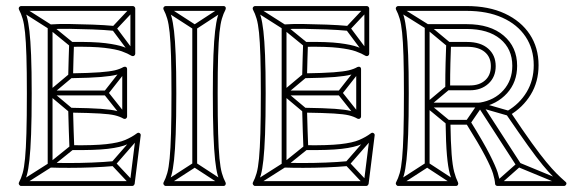

<svg xmlns="http://www.w3.org/2000/svg" viewBox="-20 -608 1896 636"><path d="M331 -292V-308H146V-292ZM357 -506 359 -522Q327 -525 287 -526.5Q247 -528 209.5 -528.5Q172 -529 146 -527Q142 -527 140 -524.5Q138 -522 138 -519V-300Q138 -300 138 -300Q138 -300 138 -300V-61Q138 -58 140 -55.5Q142 -53 146 -53Q172 -52 209 -52Q246 -52 285 -53.5Q324 -55 357 -58L355 -74Q323 -71 284.5 -69.5Q246 -68 209 -68Q172 -68 146 -69Q143 -69 148.5 -63.5Q154 -58 154 -61V-300Q154 -300 154 -300Q154 -300 154 -300V-519Q154 -522 148.5 -516.5Q143 -511 146 -511Q172 -513 209.5 -512.5Q247 -512 286.5 -510.5Q326 -509 357 -506ZM426 -575 414 -585 352 -519Q351 -518 350.5 -514.5Q350 -511 352 -509L414 -426L426 -436L364 -519Q363 -521 362.5 -514Q362 -507 364 -509ZM444 -155 432 -165 350 -71Q348 -69 348 -66Q348 -63 350 -61L412 5L424 -5L362 -71Q360 -73 360 -66Q360 -59 362 -61ZM399 -374 387 -384 325 -305Q323 -303 323 -300Q323 -297 325 -295L387 -217L399 -227L337 -305Q336 -307 336 -300Q336 -293 337 -295ZM54 -587 46 -573 142 -512Q142 -512 141.5 -512.5Q141 -513 141 -513L212 -455L222 -467L151 -525Q151 -525 151 -525.5Q151 -526 150 -526ZM46 -7 54 7 150 -54Q151 -54 151 -54.5Q151 -55 151 -55L223 -113L213 -125L141 -67Q141 -67 141.5 -67.5Q142 -68 142 -68ZM219 -351 209 -363 141 -306Q138 -304 138 -300Q138 -296 141 -294L209 -237L219 -249L151 -306Q148 -308 148 -300Q148 -292 151 -294ZM50 8H418Q421 8 423 6Q425 4 426 1L446 -159Q447 -164 442.5 -167Q438 -170 433 -166Q417 -154 395 -144.5Q373 -135 332 -130.5Q291 -126 218 -127L226 -119Q225 -143 224 -173Q223 -203 222 -243L214 -235Q277 -234 310.5 -232Q344 -230 360.5 -226Q377 -222 389 -215Q394 -213 397.5 -215.5Q401 -218 401 -222V-379Q401 -384 397.5 -386Q394 -388 389 -386Q377 -379 360 -375Q343 -371 310 -368.5Q277 -366 214 -365L222 -357Q223 -389 223.5 -415Q224 -441 225 -461L217 -453Q288 -454 326 -449.5Q364 -445 383.5 -438Q403 -431 416 -423Q421 -421 424.5 -423.5Q428 -426 428 -430V-580Q428 -583 425.5 -585.5Q423 -588 420 -588H50Q46 -588 43.5 -584.5Q41 -581 43 -576Q50 -563 55 -546Q60 -529 63 -500Q66 -471 67.5 -422.5Q69 -374 69 -299Q69 -218 67.5 -166.5Q66 -115 63 -83.5Q60 -52 55 -34.5Q50 -17 43 -4Q41 0 43.5 4Q46 8 50 8ZM50 -8 57 4Q64 -10 69 -28Q74 -46 77.5 -78Q81 -110 83 -163Q85 -216 85 -299Q85 -376 83 -425.5Q81 -475 77.5 -505Q74 -535 69 -553Q64 -571 57 -584L50 -572H420L412 -580V-430L424 -437Q410 -445 389.5 -452.5Q369 -460 329.5 -465Q290 -470 217 -469Q214 -469 211.5 -467Q209 -465 209 -461Q208 -441 207.5 -415Q207 -389 206 -357Q206 -354 208.5 -351.5Q211 -349 214 -349Q280 -350 314.5 -353Q349 -356 366.5 -360.5Q384 -365 397 -372L385 -379V-222L397 -229Q384 -236 366.5 -240.5Q349 -245 314.5 -247.5Q280 -250 214 -251Q211 -251 208.5 -248.5Q206 -246 206 -243Q207 -203 208 -173Q209 -143 210 -119Q210 -115 212.5 -113Q215 -111 218 -111Q294 -110 337 -115Q380 -120 403 -130.5Q426 -141 443 -154L430 -161L410 -1L418 -8Z M633 -518H617V-62H633ZM716 7 724 -7 629 -69Q628 -70 625.5 -70Q623 -70 621 -69L525 -7L533 7L629 -55Q631 -57 625 -57Q619 -57 621 -55ZM533 -587 525 -573 621 -511Q623 -510 625.5 -510Q628 -510 629 -511L724 -573L716 -587L621 -525Q619 -524 625 -524Q631 -524 629 -525ZM529 8H720Q725 8 727 4Q729 0 727 -4Q720 -17 715 -34.5Q710 -52 707 -83.5Q704 -115 702.5 -166.5Q701 -218 701 -299Q701 -374 702.5 -422.5Q704 -471 707 -500Q710 -529 715 -546Q720 -563 727 -576Q729 -581 727 -584.5Q725 -588 720 -588H529Q525 -588 522.5 -584.5Q520 -581 522 -576Q529 -563 534 -546Q539 -529 542 -500Q545 -471 546.5 -422.5Q548 -374 548 -299Q548 -218 546.5 -166.5Q545 -115 542 -83.5Q539 -52 534 -34.5Q529 -17 522 -4Q520 0 522.5 4Q525 8 529 8ZM529 -8 536 4Q543 -10 548 -28Q553 -46 556.5 -78Q560 -110 562 -163Q564 -216 564 -299Q564 -376 562 -425.5Q560 -475 556.5 -505Q553 -535 548 -553Q543 -571 536 -584L529 -572H720L713 -584Q706 -571 701 -553Q696 -535 692.5 -505Q689 -475 687 -425.5Q685 -376 685 -299Q685 -216 687 -163Q689 -110 692.5 -78Q696 -46 701 -28Q706 -10 713 4L720 -8Z M1106 -292V-308H921V-292ZM1132 -506 1134 -522Q1102 -525 1062 -526.5Q1022 -528 984.5 -528.5Q947 -529 921 -527Q917 -527 915 -524.5Q913 -522 913 -519V-300Q913 -300 913 -300Q913 -300 913 -300V-61Q913 -58 915 -55.5Q917 -53 921 -53Q947 -52 984 -52Q1021 -52 1060 -53.5Q1099 -55 1132 -58L1130 -74Q1098 -71 1059.5 -69.5Q1021 -68 984 -68Q947 -68 921 -69Q918 -69 923.5 -63.5Q929 -58 929 -61V-300Q929 -300 929 -300Q929 -300 929 -300V-519Q929 -522 923.5 -516.5Q918 -511 921 -511Q947 -513 984.5 -512.5Q1022 -512 1061.5 -510.5Q1101 -509 1132 -506ZM1201 -575 1189 -585 1127 -519Q1126 -518 1125.5 -514.5Q1125 -511 1127 -509L1189 -426L1201 -436L1139 -519Q1138 -521 1137.5 -514Q1137 -507 1139 -509ZM1219 -155 1207 -165 1125 -71Q1123 -69 1123 -66Q1123 -63 1125 -61L1187 5L1199 -5L1137 -71Q1135 -73 1135 -66Q1135 -59 1137 -61ZM1174 -374 1162 -384 1100 -305Q1098 -303 1098 -300Q1098 -297 1100 -295L1162 -217L1174 -227L1112 -305Q1111 -307 1111 -300Q1111 -293 1112 -295ZM829 -587 821 -573 917 -512Q917 -512 916.5 -512.5Q916 -513 916 -513L987 -455L997 -467L926 -525Q926 -525 926 -525.5Q926 -526 925 -526ZM821 -7 829 7 925 -54Q926 -54 926 -54.5Q926 -55 926 -55L998 -113L988 -125L916 -67Q916 -67 916.5 -67.5Q917 -68 917 -68ZM994 -351 984 -363 916 -306Q913 -304 913 -300Q913 -296 916 -294L984 -237L994 -249L926 -306Q923 -308 923 -300Q923 -292 926 -294ZM825 8H1193Q1196 8 1198 6Q1200 4 1201 1L1221 -159Q1222 -164 1217.5 -167Q1213 -170 1208 -166Q1192 -154 1170 -144.5Q1148 -135 1107 -130.5Q1066 -126 993 -127L1001 -119Q1000 -143 999 -173Q998 -203 997 -243L989 -235Q1052 -234 1085.5 -232Q1119 -230 1135.5 -226Q1152 -222 1164 -215Q1169 -213 1172.5 -215.5Q1176 -218 1176 -222V-379Q1176 -384 1172.5 -386Q1169 -388 1164 -386Q1152 -379 1135 -375Q1118 -371 1085 -368.5Q1052 -366 989 -365L997 -357Q998 -389 998.5 -415Q999 -441 1000 -461L992 -453Q1063 -454 1101 -449.5Q1139 -445 1158.5 -438Q1178 -431 1191 -423Q1196 -421 1199.5 -423.5Q1203 -426 1203 -430V-580Q1203 -583 1200.5 -585.5Q1198 -588 1195 -588H825Q821 -588 818.5 -584.5Q816 -581 818 -576Q825 -563 830 -546Q835 -529 838 -500Q841 -471 842.5 -422.5Q844 -374 844 -299Q844 -218 842.5 -166.5Q841 -115 838 -83.5Q835 -52 830 -34.5Q825 -17 818 -4Q816 0 818.5 4Q821 8 825 8ZM825 -8 832 4Q839 -10 844 -28Q849 -46 852.5 -78Q856 -110 858 -163Q860 -216 860 -299Q860 -376 858 -425.5Q856 -475 852.5 -505Q849 -535 844 -553Q839 -571 832 -584L825 -572H1195L1187 -580V-430L1199 -437Q1185 -445 1164.5 -452.5Q1144 -460 1104.5 -465Q1065 -470 992 -469Q989 -469 986.5 -467Q984 -465 984 -461Q983 -441 982.5 -415Q982 -389 981 -357Q981 -354 983.5 -351.5Q986 -349 989 -349Q1055 -350 1089.5 -353Q1124 -356 1141.5 -360.5Q1159 -365 1172 -372L1160 -379V-222L1172 -229Q1159 -236 1141.5 -240.5Q1124 -245 1089.5 -247.5Q1055 -250 989 -251Q986 -251 983.5 -248.5Q981 -246 981 -243Q982 -203 983 -173Q984 -143 985 -119Q985 -115 987.5 -113Q990 -111 993 -111Q1069 -110 1112 -115Q1155 -120 1178 -130.5Q1201 -141 1218 -154L1205 -161L1185 -1L1193 -8Z M1387 -62H1403V-260Q1403 -260 1403 -260Q1403 -260 1403 -260V-520Q1403 -523 1397.5 -517.5Q1392 -512 1395 -512H1526Q1526 -512 1526 -512Q1526 -512 1526 -512Q1597 -512 1637 -479Q1677 -446 1677 -390Q1677 -390 1677 -390Q1677 -390 1677 -390Q1677 -342 1647.5 -309Q1618 -276 1569 -268Q1568 -268 1569 -268Q1570 -268 1570 -268H1395V-252H1570Q1570 -252 1570.5 -252Q1571 -252 1571 -252Q1626 -262 1659.5 -299Q1693 -336 1693 -390Q1693 -390 1693 -390Q1693 -390 1693 -390Q1693 -452 1648.5 -490Q1604 -528 1526 -528Q1526 -528 1526 -528Q1526 -528 1526 -528H1395Q1392 -528 1389.5 -525.5Q1387 -523 1387 -520V-260Q1387 -260 1387 -260Q1387 -260 1387 -260ZM1577 -264 1563 -256 1691 -58 1705 -66ZM1486 7 1494 -7 1399 -69Q1398 -70 1395.5 -70Q1393 -70 1391 -69L1295 -7L1303 7L1399 -55Q1401 -57 1395 -57Q1389 -57 1391 -55ZM1845 7 1851 -7 1701 -69Q1699 -71 1697 -70.5Q1695 -70 1693 -68L1623 -6L1633 6L1703 -56Q1705 -58 1699 -57Q1693 -56 1695 -55ZM1303 -587 1295 -573 1391 -513Q1391 -513 1390.5 -513.5Q1390 -514 1390 -514L1461 -455L1471 -467L1400 -526Q1400 -526 1400 -526.5Q1400 -527 1399 -527ZM1468 -311 1458 -323 1390 -266Q1387 -264 1387 -260Q1387 -256 1390 -254L1459 -197L1469 -209L1400 -266Q1397 -268 1397 -260Q1397 -252 1400 -254ZM1524 -208 1538 -198 1577 -255Q1579 -257 1572 -255Q1565 -253 1568 -252L1662 -225L1666 -241L1572 -268Q1570 -269 1567.5 -268Q1565 -267 1563 -265ZM1299 8H1490Q1495 8 1497 4Q1499 0 1497 -4Q1490 -18 1484.5 -38.5Q1479 -59 1476 -97.5Q1473 -136 1472 -203L1464 -195H1531L1524 -199Q1567 -130 1587 -91.5Q1607 -53 1613 -33.5Q1619 -14 1620 1Q1620 4 1622.5 6Q1625 8 1628 8H1848Q1853 8 1855.5 3Q1858 -2 1853 -6Q1838 -19 1823.5 -33.5Q1809 -48 1789.5 -71.5Q1770 -95 1741.5 -134.5Q1713 -174 1671 -237L1668 -226Q1712 -252 1738 -294.5Q1764 -337 1764 -392Q1764 -450 1735 -494Q1706 -538 1652.5 -563Q1599 -588 1525 -588H1299Q1295 -588 1292.5 -584.5Q1290 -581 1292 -576Q1299 -563 1304 -546Q1309 -529 1312 -500Q1315 -471 1316.5 -422.5Q1318 -374 1318 -299Q1318 -218 1316.5 -166.5Q1315 -115 1312 -83.5Q1309 -52 1304 -34.5Q1299 -17 1292 -4Q1290 0 1292.5 4Q1295 8 1299 8ZM1527 -453Q1565 -453 1585.5 -436Q1606 -419 1606 -389Q1606 -359 1587 -342Q1568 -325 1537 -325H1463L1471 -317Q1471 -364 1472 -399.5Q1473 -435 1474 -461L1466 -453ZM1299 -8 1306 4Q1313 -10 1318 -28Q1323 -46 1326.5 -78Q1330 -110 1332 -163Q1334 -216 1334 -299Q1334 -376 1332 -425.5Q1330 -475 1326.5 -505Q1323 -535 1318 -553Q1313 -571 1306 -584L1299 -572H1525Q1594 -572 1644 -549.5Q1694 -527 1721 -486.5Q1748 -446 1748 -392Q1748 -342 1724.5 -303Q1701 -264 1660 -240Q1657 -239 1656.5 -235Q1656 -231 1657 -229Q1700 -166 1729 -125.5Q1758 -85 1778 -61Q1798 -37 1813 -22Q1828 -7 1843 6L1848 -8H1628L1636 -1Q1635 -16 1628.5 -36.5Q1622 -57 1602 -96.5Q1582 -136 1538 -207Q1535 -211 1531 -211H1464Q1461 -211 1458.5 -208.5Q1456 -206 1456 -203Q1457 -133 1460.5 -93.5Q1464 -54 1470 -32.5Q1476 -11 1483 4L1490 -8ZM1527 -469H1466Q1463 -469 1460.5 -467Q1458 -465 1458 -461Q1457 -435 1456 -399.5Q1455 -364 1455 -317Q1455 -314 1457.5 -311.5Q1460 -309 1463 -309H1537Q1574 -309 1598 -331Q1622 -353 1622 -389Q1622 -425 1597 -447Q1572 -469 1527 -469Z"/></svg>

Font: Tilt Prism
Style: Regular
Weight: 400
Version: Version 1.000